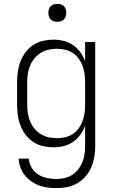

<svg xmlns="http://www.w3.org/2000/svg" viewBox="-20 -746 590 988"><path d="M271 222Q248 222 225 219Q202 216 180.5 208Q159 200 140 186.5Q121 173 107 155Q93 137 85 115Q77 93 76 70H128Q130 94 142.5 116Q155 138 176 151.5Q197 165 221.5 170Q246 175 271 175Q292 175 313 170Q334 165 352 153.5Q370 142 383 125Q396 108 404 88.5Q412 69 415 47.5Q418 26 418 5V-99Q409 -75 393.5 -53Q378 -31 356 -16Q334 -1 308 5.5Q282 12 256 12Q229 12 202 6Q175 0 152 -15Q129 -30 112.5 -51.5Q96 -73 86 -98.5Q76 -124 72 -151Q68 -178 68 -205V-325Q68 -352 72 -379Q76 -406 86 -431.5Q96 -457 112.5 -478.5Q129 -500 152 -515Q175 -530 202 -536Q229 -542 256 -542Q282 -542 308 -535.5Q334 -529 356 -514Q378 -499 393.5 -477Q409 -455 418 -431V-530H470V5Q470 33 465.5 60.5Q461 88 450 114Q439 140 420.5 161.5Q402 183 378 197Q354 211 326.5 216.5Q299 222 271 222ZM274 -35Q295 -35 316 -40Q337 -45 354.5 -56.5Q372 -68 384.5 -85Q397 -102 404.5 -122Q412 -142 415 -163Q418 -184 418 -205V-325Q418 -346 415 -367Q412 -388 404.5 -408Q397 -428 384.5 -445Q372 -462 354.5 -473.5Q337 -485 316 -490Q295 -495 274 -495Q252 -495 230.5 -490.5Q209 -486 190.5 -474.5Q172 -463 158 -446.5Q144 -430 135.5 -410Q127 -390 123.5 -368.5Q120 -347 120 -325V-205Q120 -183 123.5 -161.5Q127 -140 135.5 -120Q144 -100 158 -83.5Q172 -67 190.5 -55.5Q209 -44 230.5 -39.5Q252 -35 274 -35ZM275 -634Q266 -634 257 -636.5Q248 -639 241 -646Q234 -653 231.5 -662Q229 -671 229 -680Q229 -689 231.5 -698Q234 -707 241 -714Q248 -721 257 -723.5Q266 -726 275 -726Q284 -726 293 -723.5Q302 -721 309 -714Q316 -707 318.5 -698Q321 -689 321 -680Q321 -671 318.5 -662Q316 -653 309 -646Q302 -639 293 -636.5Q284 -634 275 -634Z"/></svg>

Font: Lode Dark
Style: Regular
Weight: 400
Monospace: yes
Designer: Belleve Invis
Foundry: Belleve Invis
Version: Version 29.2.0; ttfautohint (v1.8.3)